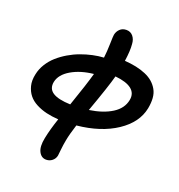

<svg xmlns="http://www.w3.org/2000/svg" viewBox="-167 -848 1161 1246"><g transform="rotate(20 414.0 -225.0)"><path d="M290 259.8Q256.3 259.8 239.3 226.1Q222.2 192.4 234.9 130.9Q247.1 68.8 274.9 -13.2Q230 -16.1 191.4 -25.1Q152.8 -34.2 119.1 -51.8Q85.4 -69.3 64.9 -95Q44.4 -120.6 35.2 -156.2Q25.9 -191.9 36.1 -237.8Q43.9 -275.9 65.4 -310.5Q86.9 -345.2 117.2 -372.1Q147.5 -398.9 184.6 -420.9Q221.7 -442.9 261.5 -457.5Q301.3 -472.2 340.8 -480.7Q380.4 -489.3 417 -491.2Q422.4 -534.7 423.6 -588.9Q424.8 -643.1 426.8 -652.8Q431.6 -676.8 449 -693.4Q466.3 -710 493.2 -710Q522 -710 539.3 -689Q556.6 -668 558.1 -636.2Q562.5 -591.3 551.8 -518.1Q594.7 -515.1 630.6 -507.6Q666.5 -500 697.8 -486.8Q729 -473.6 750.7 -454.8Q772.5 -436 786.9 -410.6Q801.3 -385.3 803.7 -353Q806.2 -320.8 798.8 -280.8Q778.3 -176.3 670.7 -104.5Q563 -32.7 398.9 -16.1Q377 51.8 368.2 99.1Q362.3 129.4 358.4 167Q354.5 204.6 354 208Q349.6 230.5 331.8 245.1Q314 259.8 290 259.8ZM668 -289.1Q677.7 -337.4 642.1 -366Q606.4 -394.5 528.8 -401.9Q509.3 -328.1 440.9 -138.2Q535.6 -152.3 595.9 -190.4Q656.2 -228.5 668 -289.1ZM165 -231.9Q155.3 -183.1 192.9 -158.4Q230.5 -133.8 314.9 -130.9Q371.6 -293.9 392.1 -369.1Q302.7 -359.9 239.5 -322.8Q176.3 -285.6 165 -231.9Z"/></g></svg>

Font: Shantell Sans Irregular
Style: Italic
Weight: 600
Italic angle: -11.31°
Designer: Stephen Nixon, Anya Danilova, Shantell Martin
Foundry: Arrow Type
Version: Version 1.006;[9816181b4]